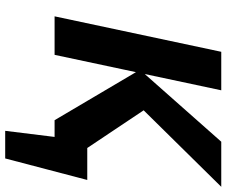

<svg xmlns="http://www.w3.org/2000/svg" viewBox="-88 -610 893 758"><g transform="rotate(90 359.0 -231.5)"><path d="M497 195 537 -129H691L606 195ZM455 0 256 -337 540 -658H718L376 -311L395 -383L651 0ZM45 0 185 -658H337L197 0Z"/></g></svg>

Font: Ysabeau ExtraBold
Style: Italic
Weight: 800
Italic angle: -12°
Designer: Christian Thalmann (Catharsis Fonts)
Version: Version 2.002